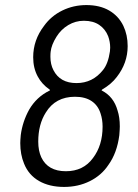

<svg xmlns="http://www.w3.org/2000/svg" viewBox="-20 -730 545 758"><path d="M453 -231Q453 -220 451 -196Q442 -126 408 -79Q381 -38 335 -15Q289 8 233 8Q175 8 134 -15.5Q93 -39 75 -84Q60 -120 60 -165Q60 -175 62 -197Q69 -250 95 -297Q124 -347 175 -372Q180 -374 175 -377Q145 -398 129 -428Q111 -461 111 -504Q111 -572 154 -628Q182 -667 226 -688.5Q270 -710 321 -710Q374 -710 411 -688.5Q448 -667 467 -628Q484 -592 484 -548Q484 -481 441 -426Q420 -398 384 -377Q379 -373 383 -372Q429 -348 444 -294Q453 -267 453 -231ZM180 -526Q179 -519 179 -506Q179 -476 191 -453Q217 -402 282 -402Q346 -402 387 -454Q407 -479 414 -527L415 -542Q415 -565 407 -587Q396 -615 372 -631.5Q348 -648 311 -648Q278 -648 249.5 -631Q221 -614 203 -585Q183 -553 180 -526ZM385 -230Q385 -258 377 -282Q367 -314 341.5 -331Q316 -348 276 -348Q199 -348 161 -286Q131 -239 131 -171Q131 -135 143 -109Q169 -54 240 -54Q309 -54 347 -106Q385 -156 385 -230Z"/></svg>

Font: Barlow
Style: Italic
Weight: 400
Italic angle: -7°
Designer: Jeremy Tribby
Foundry: Tribby Type
Version: Version 1.408